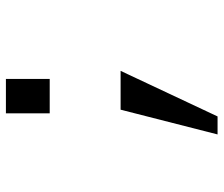

<svg xmlns="http://www.w3.org/2000/svg" viewBox="-73 -495 746 640"><g transform="rotate(-90 300.0 -175.0)"><path d="M242.2 -382.3V-528.3H356.9V-382.3ZM171.9 177.2 254.4 -146H383.8L231.9 177.2Z"/></g></svg>

Font: Liberation Mono
Style: Regular
Weight: 400
Monospace: yes
Designer: Steve Matteson
Foundry: Ascender Corporation
Version: Version 2.1.5